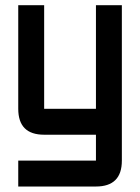

<svg xmlns="http://www.w3.org/2000/svg" viewBox="-20 -508 528 724"><path d="M48.8 -488.3H146.5V-97.7H341.8V-488.3H439.5V97.7Q439.5 195.3 341.8 195.3H48.8V97.7H341.8V0H146.5Q48.8 0 48.8 -97.7Z"/></svg>

Font: BabelStone Runic Dotted
Style: Regular
Weight: 400
Designer: Andrew West
Foundry: BabelStone
Version: Version 3.003 March 14, 2022